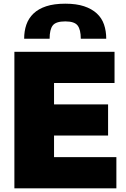

<svg xmlns="http://www.w3.org/2000/svg" viewBox="-20 -1021 682 1041"><path d="M58 -740H601V-571H273V-455H566V-286H273V-169H611V0H58ZM418 -811Q418 -860 401 -882.5Q384 -905 334 -905Q283 -905 266 -883Q249 -861 249 -811H111Q111 -853 123 -887.5Q135 -922 161.5 -947.5Q188 -973 230.5 -987Q273 -1001 334 -1001Q394 -1001 436 -987Q478 -973 505 -948Q532 -923 544 -888Q556 -853 556 -811Z"/></svg>

Font: Encode Sans Narrow
Style: Black
Weight: 900
Designer: Pablo Impallari, Andres Torresi
Foundry: Pablo Impallari, Andres Torresi
Version: Version 1.000; ttfautohint (v1.00) -l 8 -r 50 -G 200 -x 14 -